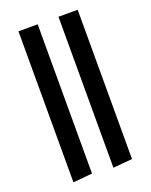

<svg xmlns="http://www.w3.org/2000/svg" viewBox="-160 -815 820 1042"><g transform="rotate(-20 250.5 -294.0)"><path d="M310 -730H421V132L310 142ZM79 -730H190V132L79 142Z"/></g></svg>

Font: Arima Madurai ExtraBold
Style: Regular
Weight: 800
Designer: Joana Correia and Natanael Gama
Foundry: NDISCOVER
Version: Version 1.019